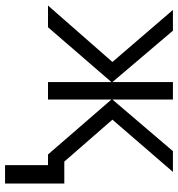

<svg xmlns="http://www.w3.org/2000/svg" viewBox="8 -545 708 764"><g transform="rotate(90 362.0 -163.0)"><path d="M306.6 -497.1H376V-256.3L581.5 -497.1H664.1L456.1 -256.3L623 -64.9H710.4V170.9H637.2V0H594.7L376 -252.4V0H306.6V-252.4L88.4 0H2L226.6 -256.3L19.5 -497.1H102.1L306.6 -256.3Z"/></g></svg>

Font: Bpm'online Open Sans
Style: Regular
Weight: 400
Foundry: Ascender Corporation
Version: Version 1.10